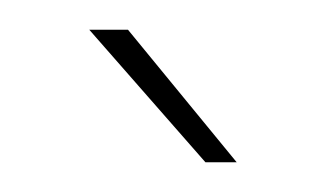

<svg xmlns="http://www.w3.org/2000/svg" viewBox="-20 -868 217 129"><path d="M40 -848H66L139 -759H118Z"/></svg>

Font: TypoPRO Bebas Neue
Style: Regular
Weight: 300
Designer: Ryoichi Tsunekawa
Foundry: Ryoichi Tsunekawa
Version: Version 001.003